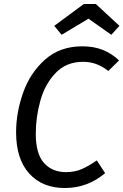

<svg xmlns="http://www.w3.org/2000/svg" viewBox="-20 -934 621 966"><path d="M579 -630 525 -577Q494 -601 463.5 -612Q433 -623 398 -623Q314 -623 260.5 -567.5Q207 -512 183.5 -429Q160 -346 160 -260Q160 -161 201 -114.5Q242 -68 312 -68Q357 -68 392 -83.5Q427 -99 467 -127L509 -63Q420 12 306 12Q193 12 127 -61Q61 -134 61 -268Q61 -368 96.5 -468Q132 -568 207 -634.5Q282 -701 394 -701Q452 -701 497 -683Q542 -665 579 -630ZM253 -804 402 -914H462L581 -804L540 -759L425 -840L290 -759Z"/></svg>

Font: FiraGO
Style: Italic
Weight: 400
Italic angle: -8°
Designer: bBox Type GmbH
Foundry: bBox Type GmbH
Version: Version 1.001